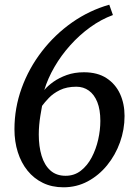

<svg xmlns="http://www.w3.org/2000/svg" viewBox="-20 -786 583 817"><path d="M250 11Q201 11 162.5 -7.8Q124 -26.5 97 -60Q70 -93.5 55.8 -138.5Q41.5 -183.5 41.5 -236Q41.5 -326.5 72.2 -411.2Q103 -496 158.5 -567.8Q214 -639.5 287.2 -690.8Q360.5 -742 445 -766L460.5 -722Q410 -703.5 363.8 -670Q317.5 -636.5 278.8 -593.2Q240 -550 211.8 -501.2Q183.5 -452.5 168.5 -403Q183 -420.5 207.2 -437.8Q231.5 -455 264.2 -466.8Q297 -478.5 337 -478.5Q395 -478.5 433.2 -453.5Q471.5 -428.5 490.8 -386.5Q510 -344.5 510 -292.5Q510 -234.5 490.5 -180.2Q471 -126 435.8 -82.8Q400.5 -39.5 353.2 -14.2Q306 11 250 11ZM259 -38Q296.5 -38 324.2 -59.8Q352 -81.5 370.2 -116.2Q388.5 -151 397.8 -192Q407 -233 407 -271.5Q407 -319.5 394 -351.8Q381 -384 358 -400.5Q335 -417 305 -417Q264 -417 235 -402.8Q206 -388.5 187.8 -369.2Q169.5 -350 159 -335.5Q155 -314 151.8 -293.8Q148.5 -273.5 146.8 -253.8Q145 -234 145 -213.5Q145 -163 157 -123.2Q169 -83.5 194.2 -60.8Q219.5 -38 259 -38Z"/></svg>

Font: Merriweather 24pt SemiCondensed
Style: Italic
Weight: 400
Width: 4
Italic angle: -7.8°
Designer: Eben Sorkin
Foundry: Eben Sorkin
Version: Version 2.101